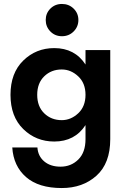

<svg xmlns="http://www.w3.org/2000/svg" viewBox="-20 -713 638 970"><path d="M292 -106Q338 -106 375 -140.5Q412 -175 412 -234Q412 -293 375 -327.5Q338 -362 292 -362Q239 -362 203.5 -327.5Q168 -293 168 -234Q168 -175 203.5 -140.5Q239 -106 292 -106ZM42 32H169Q172 76 203.5 102.5Q235 129 286 129Q339 129 375.5 93Q412 57 412 -10V-81Q358 2 254 2Q162 2 97.5 -61Q33 -124 33 -234Q33 -344 97.5 -407Q162 -470 254 -470Q358 -470 412 -387V-460H537V-10Q537 112 467.5 174.5Q398 237 292 237Q175 237 111.5 181.5Q48 126 42 32ZM234.5 -554Q211 -578 211 -612Q211 -646 234.5 -669.5Q258 -693 293 -693Q328 -693 352 -669.5Q376 -646 376 -612Q376 -578 352 -554Q328 -530 293 -530Q258 -530 234.5 -554Z"/></svg>

Font: Renner*
Style: Semi
Weight: 600
Version: Version 003.000 ; ttfautohint (v0.97) -l 8 -r 50 -G 200 -x 1